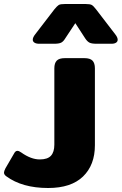

<svg xmlns="http://www.w3.org/2000/svg" viewBox="-162 -771 609 961"><path d="M2 -572Q2 -584 14 -599L110 -724Q124 -741 132 -746Q140 -751 164 -751H265Q289 -751 297.5 -746Q306 -741 319 -724L415 -599Q427 -584 427 -572Q427 -563 419 -557.5Q411 -552 396 -552H321Q297 -552 286 -557.5Q275 -563 265 -578L215 -655L164 -578Q155 -563 144 -557.5Q133 -552 109 -552H34Q19 -552 10.5 -557.5Q2 -563 2 -572ZM-131 111Q-142 103 -142 93Q-142 86 -135 72L-92 -2Q-85 -16 -75 -16Q-67 -16 -56 -8Q-7 27 37 27Q76 27 93 8.5Q110 -10 110 -47V-429Q110 -455 122 -467.5Q134 -480 163 -480H260Q289 -480 301 -467.5Q313 -455 313 -429V-44Q313 55 253.5 112.5Q194 170 79 170Q-51 170 -131 111Z"/></svg>

Font: Mitr SemiBold
Style: Regular
Weight: 600
Designer: Thanarat Vachiruckul
Foundry: Cadson Demak
Version: Version 1.003